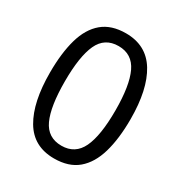

<svg xmlns="http://www.w3.org/2000/svg" viewBox="-173 -846 918 977"><g transform="rotate(30 286.0 -357.5)"><path d="M523 -358Q523 -243 499 -160.5Q475 -78 423 -34Q371 10 285 10Q164 10 106.5 -87.5Q49 -185 49 -358Q49 -474 72.5 -556Q96 -638 148 -681.5Q200 -725 285 -725Q405 -725 464 -628.5Q523 -532 523 -358ZM137 -358Q137 -211 170.5 -138Q204 -65 285 -65Q365 -65 399.5 -137.5Q434 -210 434 -358Q434 -504 399.5 -577Q365 -650 285 -650Q204 -650 170.5 -577Q137 -504 137 -358Z"/></g></svg>

Font: Noto Sans Masaram Gondi
Style: Regular
Weight: 400
Designer: Ek Type & Mukund Gokhale
Foundry: Ek Type
Version: Version 1.004; ttfautohint (v1.8.4.7-5d5b)